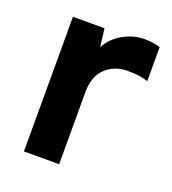

<svg xmlns="http://www.w3.org/2000/svg" viewBox="-99 -570 580 646"><g transform="rotate(20 191.5 -247.0)"><path d="M58 0V-482H171L179 -417Q197 -452 234 -473Q271 -494 312 -494Q329 -494 343 -491.5Q357 -489 367 -486V-364Q352 -369 335 -371.5Q318 -374 293 -374Q247 -374 215.5 -344.5Q184 -315 184 -258V0Z"/></g></svg>

Font: Zen Kaku Gothic New Black
Style: Regular
Weight: 900
Designer: Yoshimichi Ohira
Foundry: Positype
Version: Version 1.001